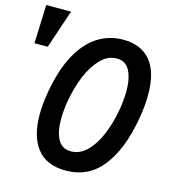

<svg xmlns="http://www.w3.org/2000/svg" viewBox="-188 -899 906 1007"><g transform="rotate(15 265.0 -396.0)"><path d="M53.5 -239Q53.5 -295 66 -367Q87.5 -489 131.8 -570.2Q176 -651.5 238.2 -691.2Q300.5 -731 377 -731Q473.5 -731 525 -669.5Q576.5 -608 576.5 -486Q576.5 -423 563.5 -351Q533.5 -179.5 458.5 -84.5Q383.5 10.5 260 10.5Q156.5 10.5 105 -54.8Q53.5 -120 53.5 -239ZM451 -367Q461.5 -425 461.5 -474.5Q461.5 -543 439.5 -585Q417.5 -627 369 -627Q321 -627 282 -587Q243 -547 217 -484Q191 -421 178.5 -351Q168 -292 168 -244Q168 -176 190.2 -135Q212.5 -94 261 -94Q309 -94 347.5 -132Q386 -170 412 -232Q438 -294 451 -367ZM73 -802 2.5 -592.5H-69.5L-61.5 -802Z"/></g></svg>

Font: JuliaMono SemiBold
Style: Italic
Weight: 600
Italic angle: -9°
Monospace: yes
Designer: cormullion
Foundry: corm
Version: Version 0.056; ttfautohint (v1.8.4)